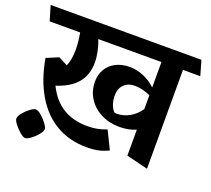

<svg xmlns="http://www.w3.org/2000/svg" viewBox="-144 -731 1095 998"><g transform="rotate(20 403.5 -232.0)"><path d="M832 -497.6H736.3V49.3L617.2 20V-123.5Q577.6 -106 526.4 -106Q469.7 -106 424.3 -129.2Q378.9 -152.3 353 -192.9Q327.1 -233.4 327.1 -284.2Q327.1 -323.7 345.2 -354Q363.3 -384.3 396.2 -400.9Q429.2 -417.5 472.2 -417.5Q511.2 -417.5 549.1 -401.6Q586.9 -385.7 617.2 -356.9V-497.6H267.6Q279.3 -470.2 286.1 -437.3Q293 -404.3 293 -377.4Q293 -307.1 254.6 -262.2Q216.3 -217.3 141.6 -193.8Q209.5 -52.7 368.7 -52.7Q397.5 -52.7 421.6 -57.4Q445.8 -62 474.1 -72.8L522.5 25.9Q494.1 40 466.6 45.9Q439 51.8 401.9 51.8Q308.6 51.8 235.1 9.8Q161.6 -32.2 112.8 -113.8Q64 -195.3 43.5 -311.5L110.4 -339.4L160.2 -313.5Q168 -328.1 172.4 -352.8Q176.8 -377.4 176.8 -405.3Q176.8 -447.3 167.5 -497.6H-1L-25.4 -579.6H808.6ZM617.2 -237.3V-313.5Q598.1 -323.2 574.7 -328.9Q551.3 -334.5 530.3 -334.5Q492.7 -334.5 470.5 -312Q448.2 -289.6 448.2 -251Q448.2 -227.5 455.3 -205.8Q462.4 -184.1 474.6 -169.9Q479 -165.5 489.3 -165.5Q525.9 -165.5 560.1 -184.3Q594.2 -203.1 617.2 -237.3ZM167 36.6Q167 49.3 151.6 68.4Q136.2 87.4 116.5 101.8Q96.7 116.2 86.4 116.2Q75.2 116.2 56.6 100.6Q38.1 85 23.4 65.7Q8.8 46.4 8.8 36.6Q8.8 22.9 23.9 4.2Q39.1 -14.6 58.3 -28.8Q77.6 -43 87.9 -43Q101.1 -43 119.6 -27.1Q138.2 -11.2 152.6 8.5Q167 28.3 167 36.6Z"/></g></svg>

Font: Vesper Libre
Style: Bold
Weight: 700
Designer: Robert Keller & Kimya Gandhi
Foundry: Mota Italic
Version: Version 1.058